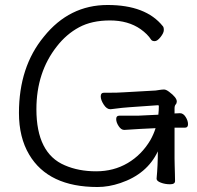

<svg xmlns="http://www.w3.org/2000/svg" viewBox="-20 -733 792 770"><path d="M604 -219 543 -216 479 -212H478Q466 -212 456 -227Q446 -242 446 -255.5Q446 -269 458 -269H532L615 -273Q617 -290 617 -308Q617 -311 613 -311L499 -303Q478 -302 424 -295H422Q408 -295 396 -313.5Q384 -332 384 -346.5Q384 -361 396 -361H410Q454 -361 480 -363L604 -370Q612 -371 621 -372.5Q630 -374 638 -374Q646 -374 658 -365Q689 -342 689 -326Q689 -319 684.5 -314Q680 -309 680 -298V-278Q694 -279 701 -279H702Q715 -279 724.5 -264Q734 -249 734 -235Q734 -221 722 -221H680V-97Q680 -89 680.5 -71Q681 -53 681.5 -35Q682 -17 682 -7Q682 6 662 6Q642 6 625 -0.5Q608 -7 608 -16V-17Q613 -70 613 -126Q570 -35 463 1Q416 17 371 17Q174 17 97 -113Q56 -182 56 -280Q56 -465 156 -586Q258 -713 411.5 -713Q565 -713 633 -628Q637 -624 637 -612.5Q637 -601 624 -584.5Q611 -568 600.5 -568Q590 -568 586 -574Q572 -596 544 -616Q494 -651 421 -651Q348 -651 297 -623.5Q246 -596 208 -547Q126 -443 126 -295Q126 -118 240 -70Q295 -46 365.5 -46Q436 -46 492 -79Q548 -112 583 -171Q596 -194 604 -219Z"/></svg>

Font: Moon Stars Kai T
Style: Regular
Weight: 400
Designer: GuiWonder
Version: Version 1.101